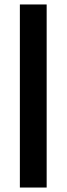

<svg xmlns="http://www.w3.org/2000/svg" viewBox="-20 -740 298 860"><path d="M69 100V-720H189V100Z"/></svg>

Font: DM Sans 24pt SemiBold
Style: Regular
Weight: 600
Designer: Colophon Foundry, Jonny Pinhorn
Foundry: Colophon Foundry
Version: Version 4.004;gftools[0.9.30]